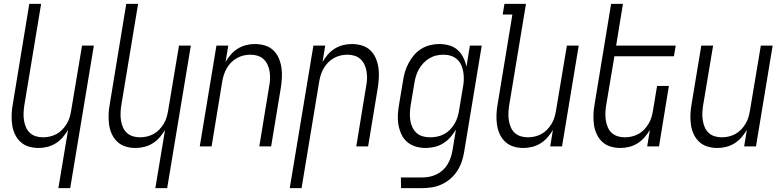

<svg xmlns="http://www.w3.org/2000/svg" viewBox="-20 -755 4040 990"><path d="M281 215 331 -85Q319 -65 303 -46.5Q287 -28 266.5 -15.5Q246 -3 223.5 2.5Q201 8 179 8Q152 8 127.5 0.5Q103 -7 85 -24Q67 -41 56.5 -64Q46 -87 42.5 -112.5Q39 -138 40 -164.5Q41 -191 46 -218L131 -735H192L105 -209Q102 -189 101.5 -170Q101 -151 104 -133Q107 -115 114 -98.5Q121 -82 134 -70Q147 -58 164.5 -52.5Q182 -47 202 -47Q219 -47 237 -51Q255 -55 271.5 -64Q288 -73 301 -86.5Q314 -100 324 -116.5Q334 -133 339 -150Q344 -167 347 -185L403 -520H464L342 215Z M781 215 831 -85Q819 -65 803 -46.5Q787 -28 766.5 -15.5Q746 -3 723.5 2.5Q701 8 679 8Q652 8 627.5 0.5Q603 -7 585 -24Q567 -41 556.5 -64Q546 -87 542.5 -112.5Q539 -138 540 -164.5Q541 -191 546 -218L631 -735H692L605 -209Q602 -189 601.5 -170Q601 -151 604 -133Q607 -115 614 -98.5Q621 -82 634 -70Q647 -58 664.5 -52.5Q682 -47 702 -47Q719 -47 737 -51Q755 -55 771.5 -64Q788 -73 801 -86.5Q814 -100 824 -116.5Q834 -133 839 -150Q844 -167 847 -185L903 -520H964L842 215Z M1010 0 1096 -520H1157L1143 -435Q1154 -455 1170 -473.5Q1186 -492 1206.5 -504.5Q1227 -517 1249.5 -522.5Q1272 -528 1294 -528Q1321 -528 1346 -520.5Q1371 -513 1389 -496Q1407 -479 1417 -456Q1427 -433 1431 -407.5Q1435 -382 1433.5 -355.5Q1432 -329 1428 -302L1378 0H1317L1368 -311Q1372 -331 1372.5 -350Q1373 -369 1370 -387Q1367 -405 1359.5 -421.5Q1352 -438 1339 -450Q1326 -462 1308.5 -467.5Q1291 -473 1271 -473Q1254 -473 1236.5 -469Q1219 -465 1202.5 -456Q1186 -447 1172.5 -433.5Q1159 -420 1149.5 -403.5Q1140 -387 1134.5 -370Q1129 -353 1126 -335L1071 0Z M1474 215 1596 -520H1657L1643 -435Q1654 -455 1670 -473.5Q1686 -492 1706.5 -504.5Q1727 -517 1749.5 -522.5Q1772 -528 1794 -528Q1821 -528 1846 -520.5Q1871 -513 1889 -496Q1907 -479 1917 -456Q1927 -433 1931 -407.5Q1935 -382 1933.5 -355.5Q1932 -329 1928 -302L1878 0H1817L1868 -311Q1872 -331 1872.5 -350Q1873 -369 1870 -387Q1867 -405 1859.5 -421.5Q1852 -438 1839 -450Q1826 -462 1808.5 -467.5Q1791 -473 1771 -473Q1754 -473 1736.5 -469Q1719 -465 1702.5 -456Q1686 -447 1672.5 -433.5Q1659 -420 1649.5 -403.5Q1640 -387 1634.5 -370Q1629 -353 1626 -335L1535 215Z M2048 215 2047 160H2157Q2175 160 2193.5 156.5Q2212 153 2230 144.5Q2248 136 2263 122.5Q2278 109 2288 92Q2298 75 2304 57Q2310 39 2313 21L2331 -87Q2318 -65 2301.5 -46.5Q2285 -28 2264.5 -15.5Q2244 -3 2220.5 2.5Q2197 8 2175 8Q2148 8 2123 0.5Q2098 -7 2079 -23.5Q2060 -40 2049.5 -63Q2039 -86 2034.5 -111.5Q2030 -137 2031.5 -164Q2033 -191 2038 -218L2058 -338Q2061 -361 2068 -384Q2075 -407 2086.5 -429Q2098 -451 2114.5 -470.5Q2131 -490 2152 -503Q2173 -516 2197 -522Q2221 -528 2244 -528Q2271 -528 2296 -521Q2321 -514 2339.5 -497.5Q2358 -481 2369 -458.5Q2380 -436 2385 -411L2403 -520H2464L2373 30Q2369 55 2360.5 79.5Q2352 104 2337.5 126.5Q2323 149 2302 167Q2281 185 2256.5 196Q2232 207 2207 211Q2182 215 2157 215ZM2198 -47Q2215 -47 2233.5 -50.5Q2252 -54 2269 -63Q2286 -72 2299.5 -85.5Q2313 -99 2323 -115.5Q2333 -132 2338.5 -149.5Q2344 -167 2347 -185L2367 -305Q2371 -325 2371.5 -344.5Q2372 -364 2369 -383Q2366 -402 2358.5 -419Q2351 -436 2337.5 -448.5Q2324 -461 2305.5 -467Q2287 -473 2267 -473Q2249 -473 2230.5 -469Q2212 -465 2195 -455Q2178 -445 2164.5 -431Q2151 -417 2141 -400Q2131 -383 2125.5 -365Q2120 -347 2117 -329L2097 -209Q2094 -189 2093.5 -170Q2093 -151 2096 -132.5Q2099 -114 2107 -97.5Q2115 -81 2128.5 -69Q2142 -57 2160 -52Q2178 -47 2198 -47Z M2679 8Q2652 8 2627.5 0.5Q2603 -7 2585 -24Q2567 -41 2556.5 -64Q2546 -87 2542.5 -112.5Q2539 -138 2540 -164.5Q2541 -191 2546 -218L2622 -680H2572L2581 -735H2692L2605 -209Q2602 -189 2601.5 -170Q2601 -151 2604 -133Q2607 -115 2614 -98.5Q2621 -82 2634 -70Q2647 -58 2664.5 -52.5Q2682 -47 2702 -47Q2719 -47 2737 -51Q2755 -55 2771.5 -64Q2788 -73 2801 -86.5Q2814 -100 2824 -116.5Q2834 -133 2839 -150Q2844 -167 2847 -185L2903 -520H2964L2878 0H2817L2831 -85Q2819 -65 2803 -46.5Q2787 -28 2766.5 -15.5Q2746 -3 2723.5 2.5Q2701 8 2679 8Z M3179 8Q3152 8 3127.5 0.5Q3103 -7 3085 -24Q3067 -41 3056.5 -64Q3046 -87 3042.5 -112.5Q3039 -138 3040 -164.5Q3041 -191 3046 -218L3131 -735H3192L3157 -520H3464L3455 -465H3148L3105 -209Q3102 -189 3101.5 -170Q3101 -151 3104 -133Q3107 -115 3114 -98.5Q3121 -82 3134 -70Q3147 -58 3164.5 -52.5Q3182 -47 3202 -47Q3219 -47 3237 -51Q3255 -55 3271.5 -64Q3288 -73 3301 -86.5Q3314 -100 3324 -116.5Q3334 -133 3339 -150Q3344 -167 3347 -185L3368 -312H3429L3378 0H3317L3331 -85Q3319 -65 3303 -46.5Q3287 -28 3266.5 -15.5Q3246 -3 3223.5 2.5Q3201 8 3179 8Z M3679 8Q3652 8 3627.5 0.5Q3603 -7 3585 -24Q3567 -41 3556.5 -64Q3546 -87 3542.5 -112.5Q3539 -138 3540 -164.5Q3541 -191 3546 -218L3596 -520H3657L3605 -209Q3602 -189 3601.5 -170Q3601 -151 3604 -133Q3607 -115 3614 -98.5Q3621 -82 3634 -70Q3647 -58 3664.5 -52.5Q3682 -47 3702 -47Q3719 -47 3737 -51Q3755 -55 3771.5 -64Q3788 -73 3801 -86.5Q3814 -100 3824 -116.5Q3834 -133 3839 -150Q3844 -167 3847 -185L3903 -520H3964L3878 0H3817L3831 -85Q3819 -65 3803 -46.5Q3787 -28 3766.5 -15.5Q3746 -3 3723.5 2.5Q3701 8 3679 8Z"/></svg>

Font: Iosevka Light Oblique
Style: Regular
Weight: 300
Italic angle: -9°
Monospace: yes
Designer: Belleve Invis
Foundry: Belleve Invis
Version: Version 32.5.0; ttfautohint (v1.8.4)